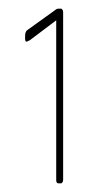

<svg xmlns="http://www.w3.org/2000/svg" viewBox="-20 -424 224 444"><path d="M122 0H115Q110 0 110 -8V-377L49 -331Q47 -330 42.5 -328Q38 -326 38 -336V-340Q38 -352 44 -355L108 -401Q111 -404 116 -404H122L124 -402Q126 -400 126 -396V-8Q126 -4 124 -2Z"/></svg>

Font: Chathura Light
Style: Regular
Weight: 300
Designer: Appaji Ambarisha Darbha
Foundry: Aditya Fonts
Version: Version 1.001 2016